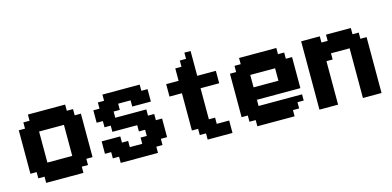

<svg xmlns="http://www.w3.org/2000/svg" viewBox="-55 -813 2258 1106"><g transform="rotate(-15 1074.0 -259.5)"><path d="M148.1 -111.1H296.3V-296.3H148.1ZM74.1 -74.1H37V-333.3H74.1V-370.4H111.1V-407.4H333.3V-370.4H370.4V-333.3H407.4V-74.1H370.4V-37H333.3V0H111.1V-37H74.1Z M518.5 -74.1H481.5V-148.1H592.6V-111.1H629.6V-74.1H703.7V-111.1H740.7V-148.1H703.7V-185.2H555.6V-222.2H518.5V-259.3H481.5V-333.3H518.5V-370.4H555.6V-407.4H777.8V-370.4H814.8V-296.3H703.7V-333.3H629.6V-296.3H592.6V-259.3H777.8V-222.2H814.8V-185.2H851.9V-74.1H814.8V-37H777.8V0H555.6V-37H518.5Z M1037 -74.1H1000V-296.3H925.9V-370.4H1000V-444.4H1037V-481.5H1074.1V-518.5H1111.1V-370.4H1222.2V-296.3H1111.1V-111.1H1148.1V-74.1H1222.2V0H1074.1V-37H1037Z M1333.3 -74.1H1296.3V-333.3H1333.3V-370.4H1370.4V-407.4H1592.6V-370.4H1629.6V-333.3H1666.7V-148.1H1407.4V-111.1H1666.7V-74.1H1629.6V-37H1592.6V0H1370.4V-37H1333.3ZM1407.4 -222.2H1555.6V-296.3H1407.4Z M1851.9 -370.4H1888.9V-407.4H2037V-370.4H2074.1V-333.3H2111.1V0H2000V-296.3H1888.9V-259.3H1851.9V0H1740.7V-407.4H1851.9Z"/></g></svg>

Font: Jersey 15
Style: Regular
Weight: 400
Designer: Sarah Cadigan-Fried
Version: Version 1.001; ttfautohint (v1.8.4.7-5d5b)